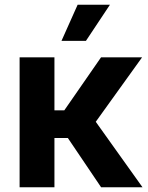

<svg xmlns="http://www.w3.org/2000/svg" viewBox="-20 -787 623 807"><path d="M62.4 0V-545.9H208.8V-323.3H250.3L404.6 -545.9H577.1L382.5 -275.1L578.9 0H404.9L265.2 -206.9H208.8V0ZM238.4 -615.1 306.3 -767.1H442.1L341.1 -615.1Z"/></svg>

Font: Inter Variable LoSnoCo
Style: Regular
Weight: 400
Designer: Rasmus Andersson
Foundry: rsms
Version: Version 4.000;git-a52131595; featfreeze: case,dlig,ss01,ss02